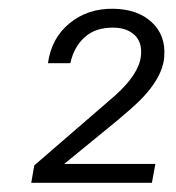

<svg xmlns="http://www.w3.org/2000/svg" viewBox="-20 -736 395 432"><path d="M321.8 -324.7H50.3L57.1 -363.8L238.3 -520.5Q292 -568.4 296.9 -608.9Q300.8 -640.1 283 -657Q265.1 -673.8 234.9 -673.8Q195.3 -674.3 170.9 -652.6Q146.5 -630.9 138.2 -593.8H87.9Q95.7 -650.4 136.7 -683.8Q177.7 -717.3 235.4 -716.3Q290 -715.3 321.5 -686Q353 -656.7 349.6 -609.4Q346.2 -553.2 273.4 -490.2L242.7 -463.9L124.5 -367.2H329.6Z"/></svg>

Font: Roboto Light
Style: Italic
Weight: 300
Italic angle: -12°
Designer: Google
Version: Version 2.134; 2016; ttfautohint (v1.6)